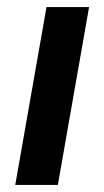

<svg xmlns="http://www.w3.org/2000/svg" viewBox="-20 -521 294 541"><path d="M23 0 111 -501H231L143 0Z"/></svg>

Font: DM Sans 18pt SemiBold
Style: Italic
Weight: 600
Italic angle: -10°
Designer: Colophon Foundry, Jonny Pinhorn
Foundry: Colophon Foundry
Version: Version 4.004;gftools[0.9.30]